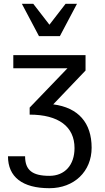

<svg xmlns="http://www.w3.org/2000/svg" viewBox="-20 -790 551 1010"><path d="M462 -13C462 -144 392 -224 260 -241L430 -419V-500H50V-431H335L136 -224V-187C288 -187 372 -124 372 -11C372 78 321 135 240 135C150 135 112 105 112 32H22C22 141 98 200 240 200C370 200 462 112 462 -13ZM295 -600 385 -770H325L240 -660L155 -770H95L185 -600Z"/></svg>

Font: Perun
Style: Regular
Weight: 400
Foundry: Copyright (c) Stefan Peev, Context Ltd, 2016
Version: Version 1.089